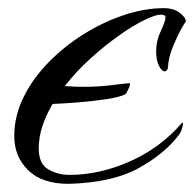

<svg xmlns="http://www.w3.org/2000/svg" viewBox="-20 -423 476 471"><path d="M149 28Q83 28 49 -5.5Q15 -39 15 -89Q15 -138 37.5 -184Q60 -230 98.5 -269.5Q137 -309 185 -339Q233 -369 284 -386Q335 -403 382 -403Q406 -403 421 -391.5Q436 -380 436 -370Q436 -370 436 -370Q436 -372 425.5 -353.5Q415 -335 404 -308Q393 -281 392 -257Q390 -248 384 -248Q377 -248 370 -261.5Q363 -275 363 -298Q363 -323 374.5 -347Q386 -371 386 -381Q386 -387 374 -387Q361 -387 333.5 -373.5Q306 -360 272 -336Q238 -312 203 -280.5Q168 -249 139 -212Q150 -211 161.5 -210.5Q173 -210 185 -210Q220 -210 252.5 -214Q285 -218 298 -219Q299 -219 299 -217Q299 -213 294.5 -203.5Q290 -194 288 -192Q275 -185 242.5 -180Q210 -175 173 -172Q136 -169 109 -168Q93 -141 84 -113.5Q75 -86 75 -59Q75 -21 98.5 -7.5Q122 6 150 6Q224 6 298.5 -27Q373 -60 425 -120Q426 -122 428 -122Q429 -122 429 -120Q429 -116 426 -106.5Q423 -97 418 -91Q383 -45 319 -10Q255 25 149 28Z"/></svg>

Font: Comforter
Style: Regular
Weight: 400
Designer: Robert E. Leuschke
Foundry: Robert E. Leuschke
Version: Version 1.013; ttfautohint (v1.8.3)